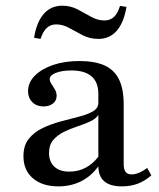

<svg xmlns="http://www.w3.org/2000/svg" viewBox="-20 -641 558 672"><path d="M184.7 11.3Q128.2 11.3 95.2 -16.9Q62.1 -45.2 62.1 -94.4Q62.1 -132.3 81 -155.6Q100 -179 129.8 -193.1Q159.7 -207.3 193.1 -216.1Q226.6 -225 256.5 -232.7Q286.3 -240.3 305.2 -251.2Q324.2 -262.1 324.2 -281.5V-312.9Q324.2 -353.2 300.4 -373.8Q276.6 -394.4 229.8 -394.4Q196.8 -394.4 175.4 -385.9Q154 -377.4 154 -364.5Q154 -356.5 160.1 -347.2Q166.1 -337.9 172.2 -327.8Q178.2 -317.7 178.2 -305.6Q178.2 -288.7 165.3 -278.6Q152.4 -268.5 132.3 -268.5Q108.1 -268.5 93.1 -283.5Q78.2 -298.4 78.2 -321.8Q78.2 -352.4 102 -376.2Q125.8 -400 166.1 -413.7Q206.5 -427.4 258.1 -427.4Q311.3 -427.4 345.6 -412.1Q379.8 -396.8 396.4 -363.3Q412.9 -329.8 412.9 -275.8V-66.9Q412.9 -48.4 419.4 -39.5Q425.8 -30.6 440.3 -30.6Q453.2 -30.6 467.3 -36.7Q481.5 -42.7 495.2 -53.2L509.7 -27.4Q487.9 -8.1 462.9 1.6Q437.9 11.3 406.5 11.3Q325 11.3 324.2 -58.9Q299.2 -24.2 263.7 -6.5Q228.2 11.3 184.7 11.3ZM222.6 -40.3Q253.2 -40.3 279 -53.6Q304.8 -66.9 324.2 -92.7V-238.7Q315.3 -225 295.2 -215.7Q275 -206.5 250.4 -198.4Q225.8 -190.3 203.6 -179.4Q181.5 -168.5 166.5 -151.2Q151.6 -133.9 151.6 -105.6Q151.6 -75 170.2 -57.7Q188.7 -40.3 222.6 -40.3ZM324.2 -504.8Q294.4 -504.8 269.4 -517.7Q244.4 -530.6 222.2 -543.1Q200 -555.6 176.6 -555.6Q157.3 -555.6 144 -543.5Q130.6 -531.5 121.8 -504.8L99.2 -508.9Q108.1 -563.7 133.1 -592.3Q158.1 -621 197.6 -621Q227.4 -621 251.6 -608.1Q275.8 -595.2 298.8 -582.3Q321.8 -569.4 345.2 -569.4Q365.3 -569.4 378.6 -581.5Q391.9 -593.5 400 -620.2L422.6 -616.9Q413.7 -562.1 388.7 -533.5Q363.7 -504.8 324.2 -504.8Z"/></svg>

Font: Playfair 12pt Medium
Style: Regular
Weight: 500
Designer: Claus Eggers Sørensen
Foundry: Claus Eggers Sørensen
Version: Version 2.000;gftools[0.9.28]